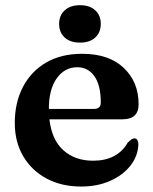

<svg xmlns="http://www.w3.org/2000/svg" viewBox="-20 -688 576 721"><path d="M500.5 -296.5Q500.5 -240 440 -240H165.5Q174.5 -162.5 218.2 -123.5Q262 -84.5 329.5 -84.5Q420 -84.5 459 -151.5Q475 -168.5 484.5 -168.5Q492.5 -168.5 496.2 -161.2Q500 -154 499.5 -143.5Q497.5 -101.5 469.8 -66Q442 -30.5 394 -9Q346 12.5 284.5 12.5Q211.5 12.5 155.5 -17.2Q99.5 -47 67.5 -100.8Q35.5 -154.5 35.5 -226.5Q35.5 -302.5 66 -361.2Q96.5 -420 153 -453Q209.5 -486 288.5 -486Q389 -486 444.8 -433Q500.5 -380 500.5 -296.5ZM270 -435.5Q223 -435.5 193.2 -394Q163.5 -352.5 163.5 -279H332.5Q358.5 -279 358.5 -302.5Q358.5 -368 334.5 -401.8Q310.5 -435.5 270 -435.5ZM280.5 -528Q244 -528 223 -547Q202 -566 202 -598.5Q202 -630 223 -649.2Q244 -668.5 280.5 -668.5Q317 -668.5 337.8 -649.2Q358.5 -630 358.5 -598.5Q358.5 -566.5 337.8 -547.2Q317 -528 280.5 -528Z"/></svg>

Font: Fraunces 9pt S000 SemiBold
Style: Regular
Weight: 600
Version: Version 1.000; ttfautohint (v1.8.3)